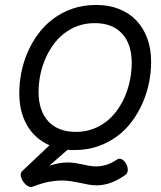

<svg xmlns="http://www.w3.org/2000/svg" viewBox="-20 -610 640 763"><path d="M580.6 -364.3Q580.6 -323.7 572.3 -282Q564 -240.2 546.9 -201.2Q529.8 -162.1 504.6 -127.9Q479.5 -93.8 445.3 -68.4Q411.1 -43 368.7 -28.3Q326.2 -13.7 274.9 -13.7Q268.1 -13.7 261.5 -13.9Q254.9 -14.2 248 -14.6L175.8 48.8Q197.3 41.5 215.1 38.6Q232.9 35.6 248.5 35.6Q265.1 35.6 279.8 38.1Q294.4 40.5 308.1 43.5Q321.8 46.4 335 48.8Q348.1 51.3 362.3 51.3Q380.9 51.3 401.1 45.4Q421.4 39.6 446.3 23.4Q455.6 17.6 465.3 23.7Q475.1 29.8 481.4 41Q487.8 52.2 487.8 65.7Q487.8 79.1 475.1 87.4Q440.9 110.4 414.3 118.4Q387.7 126.5 364.3 126.5Q347.2 126.5 331.3 123.5Q315.4 120.6 298.8 116.9Q282.2 113.3 264.2 110.4Q246.1 107.4 225.1 107.4Q201.7 107.4 174.1 112.5Q146.5 117.7 111.8 131.3Q101.6 135.3 91.8 130.1Q82 125 73.7 113.8Q64.9 101.6 62.7 89.4Q60.5 77.1 68.8 69.3L176.8 -32.7Q119.6 -57.6 88.1 -111.1Q56.6 -164.6 56.6 -240.2Q56.6 -280.8 64.9 -322.5Q73.2 -364.3 90.3 -403.3Q107.4 -442.4 132.6 -476.3Q157.7 -510.3 191.9 -535.6Q226.1 -561 268.6 -575.7Q311 -590.3 362.3 -590.3Q412.1 -590.3 452.6 -574.5Q493.2 -558.6 521.5 -529.1Q549.8 -499.5 565.2 -457.8Q580.6 -416 580.6 -364.3ZM503.4 -359.9Q503.4 -435.5 464.8 -476.8Q426.3 -518.1 356.9 -518.1Q319.3 -518.1 288.3 -506.6Q257.3 -495.1 232.4 -475.1Q207.5 -455.1 189 -428.2Q170.4 -401.4 158 -371.1Q145.5 -340.8 139.4 -308.1Q133.3 -275.4 133.3 -244.1Q133.3 -206.5 143.3 -177Q153.3 -147.5 172.4 -127.2Q191.4 -106.9 218.8 -96.4Q246.1 -85.9 280.8 -85.9Q317.9 -85.9 349.1 -97.4Q380.4 -108.9 405 -128.9Q429.7 -148.9 448.2 -175.8Q466.8 -202.6 479 -232.9Q491.2 -263.2 497.3 -295.7Q503.4 -328.1 503.4 -359.9Z"/></svg>

Font: Courier Prime
Style: Italic
Weight: 400
Monospace: yes
Designer: Alan Dague-Greene
Foundry: Quote-Unquote Apps
Version: Version 1.202